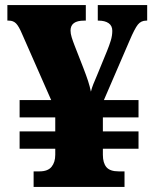

<svg xmlns="http://www.w3.org/2000/svg" viewBox="-20 -734 609 754"><path d="M112 0V-61H135Q168 -61 182.5 -79Q197 -97 197 -126V-150H57V-218H197V-273H57V-341H181L67 -600Q54 -631 43 -642Q32 -653 15 -653H9V-714H317V-653H310Q257 -653 257 -614Q257 -602 261.5 -587.5Q266 -573 273 -555L307 -468Q319 -437 326 -415.5Q333 -394 337 -374Q341 -390 346.5 -403.5Q352 -417 361 -438L400 -533Q409 -555 415 -574.5Q421 -594 421 -613Q421 -633 406.5 -643Q392 -653 367 -653H364V-714H558V-653H554Q534 -653 521.5 -637.5Q509 -622 489 -575L388 -341H524V-273H384V-218H524V-150H384V-126Q384 -94 398 -77.5Q412 -61 446 -61H469V0Z"/></svg>

Font: Noto Serif Tamil Black
Style: Regular
Weight: 900
Designer: Indian Type Foundry, Tom Grace, and the Monotype Design Team
Foundry: Monotype Imaging Inc.
Version: Version 2.004; ttfautohint (v1.8.4.7-5d5b)